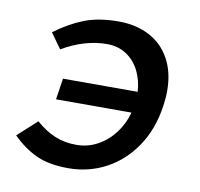

<svg xmlns="http://www.w3.org/2000/svg" viewBox="-67 -624 735 704"><g transform="rotate(10 300.0 -272.0)"><path d="M22 -76.5 93.5 -141.5Q128.5 -110.5 164.8 -95.5Q201 -80.5 244.5 -80.5Q287.5 -80.5 324 -100.5Q360.5 -120.5 386.5 -155Q412.5 -189.5 424 -232H143L155 -311H433Q430.5 -354 413 -388.8Q395.5 -423.5 364.5 -443.8Q333.5 -464 293 -464Q209.5 -464 126 -415L85.5 -471.5Q138.5 -511 192 -532Q245.5 -553 320 -553Q385.5 -553 435 -527Q484.5 -501 511.8 -451.2Q539 -401.5 539 -333Q539 -306 534.5 -276Q522 -188.5 478.5 -124Q435 -59.5 370.5 -25.2Q306 9 231 9Q158 9 110.8 -13Q63.5 -35 22 -76.5Z"/></g></svg>

Font: JuliaMono SemiBold
Style: Italic
Weight: 600
Italic angle: -9°
Monospace: yes
Designer: cormullion
Foundry: corm
Version: Version 0.056; ttfautohint (v1.8.4)